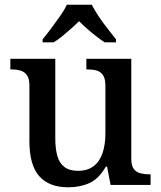

<svg xmlns="http://www.w3.org/2000/svg" viewBox="-20 -786 684 816"><path d="M270 10Q189 10 147 -37Q105 -84 105 -186V-422Q105 -452 94.5 -466.5Q84 -481 67 -486Q50 -491 27 -491H24V-536H215V-198Q215 -155 223.5 -124Q232 -93 253.5 -76.5Q275 -60 312 -60Q352 -60 378 -80Q404 -100 416 -136Q428 -172 428 -219V-421Q428 -452 417.5 -467Q407 -482 390 -486.5Q373 -491 351 -491H347V-536H538V-111Q538 -82 548.5 -68Q559 -54 577 -49.5Q595 -45 616 -45H620V0H450L435 -78H430Q400 -26 360 -8Q320 10 270 10ZM161 -619Q177 -638 196.5 -664Q216 -690 235 -717Q254 -744 264 -766H370Q381 -744 399 -717Q417 -690 437.5 -664Q458 -638 473 -619V-606H425Q408 -617 388 -632.5Q368 -648 349.5 -664.5Q331 -681 316 -696Q301 -681 282.5 -664.5Q264 -648 245 -632.5Q226 -617 208 -606H161Z"/></svg>

Font: Noto Serif Khmer Medium
Style: Regular
Weight: 500
Version: Version 2.003